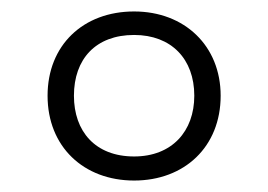

<svg xmlns="http://www.w3.org/2000/svg" viewBox="-20 -795 468 335"><path d="M214 -480C302 -480 365 -539 365 -628C365 -715 302 -775 214 -775C125 -775 63 -716 63 -628C63 -539 126 -480 214 -480ZM214 -522C146 -522 109 -566 109 -628C109 -692 147 -734 214 -734C279 -734 319 -692 319 -628C319 -566 280 -522 214 -522Z"/></svg>

Font: Noto Sans Tamil UI Light
Style: Regular
Weight: 300
Designer: Jelle Bosma - Monotype Design Team
Foundry: Monotype Imaging Inc.
Version: Version 2.004